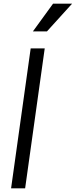

<svg xmlns="http://www.w3.org/2000/svg" viewBox="-20 -1019 410 1039"><path d="M40 0H116L222 -757H146ZM158 -849H234L370 -999H267Z"/></svg>

Font: Mluvka
Style: Italic
Weight: 400
Italic angle: -8°
Designer: Modified by Jiří Krblich, Original typeface by Gumpita Rahayu
Foundry: Gumpita Rahayu & Jiří Krblich
Version: Version 2.000;Glyphs 3.1.1 (3134)